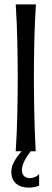

<svg xmlns="http://www.w3.org/2000/svg" viewBox="-20 -691 236 877"><path d="M144 -670.9Q141.1 -629.4 139.4 -585.9Q137.7 -542.5 136.7 -499.5Q135.7 -456.5 135.3 -415Q134.8 -373.5 134.8 -335.9Q134.8 -298.3 135.3 -256.8Q135.7 -215.3 136.7 -172.1Q137.7 -128.9 139.2 -85.2Q140.6 -41.5 143.1 0H120.1Q112.8 9.8 105.7 20Q98.6 30.3 93 41.3Q87.4 52.2 83.7 63.5Q80.1 74.7 80.1 85.9Q80.1 104 90.3 113.3Q100.6 122.6 116.2 122.6Q128.9 122.6 140.4 117.4Q151.9 112.3 158.7 103.5V157.2Q148.9 161.1 137.2 163.6Q125.5 166 108.9 166Q94.7 166 80.8 162.1Q66.9 158.2 55.9 149.7Q44.9 141.1 38.3 127.4Q31.7 113.8 31.7 94.2Q31.7 70.3 45.4 45.9Q59.1 21.5 78.6 0H51.8Q54.7 -41.5 56.4 -85.2Q58.1 -128.9 59.1 -172.1Q60.1 -215.3 60.5 -256.8Q61 -298.3 61 -335.9Q61 -373.5 60.5 -415Q60.1 -456.5 59.1 -499.5Q58.1 -542.5 56.4 -585.9Q54.7 -629.4 51.8 -670.9Z"/></svg>

Font: Crushed
Style: Regular
Weight: 400
Width: 3
Designer: Astigmatic (AOETI)
Foundry: Astigmatic (AOETI)
Version: Version 001.000